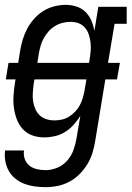

<svg xmlns="http://www.w3.org/2000/svg" viewBox="-21 -558 542 791"><path d="M167 213Q144 213 122 210Q100 207 80 199.5Q60 192 43 178.5Q26 165 15.5 146.5Q5 128 1 106Q-3 84 0 62H78Q75 80 81 97Q87 114 100.5 124.5Q114 135 131.5 139Q149 143 167 143Q191 143 215 133Q239 123 256 103.5Q273 84 281.5 60.5Q290 37 294 13L310 -81Q298 -61 282 -43.5Q266 -26 246.5 -14Q227 -2 205 3Q183 8 161 8Q161 8 161 8Q161 8 161 8Q135 8 111.5 -0.5Q88 -9 72 -27Q56 -45 47.5 -68.5Q39 -92 36 -116.5Q33 -141 35 -167.5Q37 -194 41 -219L43 -231H3L14 -299H54L62 -349Q66 -373 73 -396Q80 -419 91.5 -440.5Q103 -462 120 -481Q137 -500 158 -513Q179 -526 203 -532Q227 -538 250 -538Q273 -538 294.5 -531Q316 -524 331.5 -508.5Q347 -493 355.5 -473Q364 -453 368 -431L384 -530H501V-460H451L424 -299H473L461 -231H413L371 24Q367 49 359.5 73Q352 97 338.5 119Q325 141 306 160Q287 179 264 191Q241 203 216.5 208Q192 213 167 213ZM133 -299H346L348 -313Q351 -330 352.5 -348Q354 -366 352 -382.5Q350 -399 345 -415Q340 -431 329.5 -443.5Q319 -456 303.5 -462Q288 -468 270 -468Q254 -468 237.5 -464Q221 -460 206 -451Q191 -442 179.5 -429Q168 -416 159.5 -401Q151 -386 146.5 -370Q142 -354 139 -338ZM204 -62Q219 -62 234.5 -65.5Q250 -69 263.5 -77.5Q277 -86 288.5 -98Q300 -110 307.5 -124Q315 -138 319.5 -153Q324 -168 327 -183L335 -231H121L117 -208Q115 -191 114 -173.5Q113 -156 115.5 -140Q118 -124 124.5 -109Q131 -94 142.5 -83Q154 -72 170 -67Q186 -62 203 -62Z"/></svg>

Font: Iosevka Slab
Style: Italic
Weight: 400
Italic angle: -9°
Monospace: yes
Designer: Belleve Invis
Foundry: Belleve Invis
Version: Version 11.1.0; ttfautohint (v1.8.3)